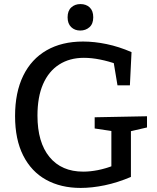

<svg xmlns="http://www.w3.org/2000/svg" viewBox="-20 -914 771 943"><path d="M376 9Q279 9 206.5 -31Q134 -71 94 -150Q54 -229 54 -344Q54 -460 94 -542Q134 -624 209 -667Q284 -710 388 -710Q443 -710 503.5 -697.5Q564 -685 626 -658L618 -495H557L537 -615L553 -599Q514 -613 472 -621.5Q430 -630 392 -630Q322 -630 270.5 -597Q219 -564 191.5 -501Q164 -438 164 -346Q164 -215 223 -143Q282 -71 389 -71Q423 -71 461 -78.5Q499 -86 540 -102L527 -79V-286L545 -268L445 -283V-338L702 -343V-288L611 -267L623 -286V-45Q557 -17 494.5 -4Q432 9 376 9ZM374 -764Q347 -764 329.5 -781Q312 -798 312 -829Q312 -861 330 -877.5Q348 -894 375 -894Q403 -894 420.5 -877.5Q438 -861 438 -829Q438 -797 419.5 -780.5Q401 -764 374 -764Z"/></svg>

Font: Bitter Thin Medium
Style: Regular
Weight: 500
Version: Version 3.021